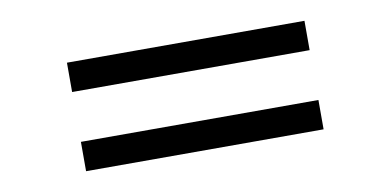

<svg xmlns="http://www.w3.org/2000/svg" viewBox="-38 -563 825 406"><g transform="rotate(-10 375.0 -359.5)"><path d="M120 -413.5H630V-476.5H120ZM120 -243.5H630V-306.5H120Z"/></g></svg>

Font: Eudonet
Style: Regular
Weight: 400
Designer: Mikhail Sharanda
Foundry: Mikhail Sharanda
Version: Version 4.503;Glyphs 3.1.2 (3151)